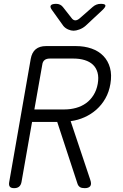

<svg xmlns="http://www.w3.org/2000/svg" viewBox="-20 -970 640 1000"><path d="M159 -400H316Q347 -400 376 -408Q405 -416 428 -432.5Q451 -449 467 -474.5Q483 -500 489 -533Q495 -567 488 -592Q481 -617 464 -633Q447 -649 421 -657Q395 -665 363 -665H239Q222 -665 212 -657Q202 -649 200 -632ZM147 -335 92 -22Q89 -6 79.5 2Q70 10 54 10Q37 10 31 2Q25 -6 28 -22L140 -663Q146 -697 166 -713.5Q186 -730 220 -730H375Q420 -730 457 -717Q494 -704 518.5 -678.5Q543 -653 553 -616.5Q563 -580 555 -533Q548 -491 529 -457.5Q510 -424 482.5 -399.5Q455 -375 420.5 -359.5Q386 -344 348 -339L450 -34Q458 -11 450 -0.5Q442 10 421 10Q405 10 396.5 4.5Q388 -1 384 -12L278 -335ZM273 -950Q284 -950 293 -945.5Q302 -941 308 -933L352 -877Q361 -864 372.5 -864Q384 -864 398 -877L463 -934Q472 -942 482.5 -946Q493 -950 505 -950Q527 -950 529 -942Q531 -934 513 -917L425 -835Q411 -823 393.5 -816.5Q376 -810 363 -810Q350 -810 335 -816.5Q320 -823 310 -835L252 -916Q239 -933 244.5 -941.5Q250 -950 273 -950Z"/></svg>

Font: Maple Mono NL ExtraLight
Style: Italic
Weight: 275
Italic angle: -10°
Monospace: yes
Designer: subframe7536
Version: Version 7.000